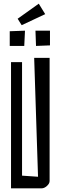

<svg xmlns="http://www.w3.org/2000/svg" viewBox="-20 -1025 330 1045"><path d="M40 -687H100V-69L187 -63L166 -710H250V-40Q250 -26 235.5 -13Q221 0 207 0H40ZM33 -855 116 -858 112 -775H33ZM173 -858H252V-778L176 -775ZM76 -923 191 -1005 226 -948 98 -888Z"/></svg>

Font: Bahianita
Style: Regular
Weight: 400
Designer: Pablo Cosgaya & Dani Raskovsky
Foundry: Pablo Cosgaya & Dani Raskovsky
Version: Version 1.008